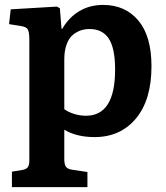

<svg xmlns="http://www.w3.org/2000/svg" viewBox="-20 -547 680 786"><path d="M28.8 219.2V155.8L70.8 148.9Q87.9 146 94 137.2Q100.1 128.4 100.1 108.9V-383.8Q100.1 -415 94 -426.3Q87.9 -437.5 63 -440.9L17.1 -448.2L23.9 -508.8L212.9 -520L225.1 -513.2L231.9 -429.2H234.9Q262.2 -476.1 304.9 -501.5Q347.7 -526.9 401.9 -526.9Q492.7 -526.9 546.4 -462.9Q600.1 -398.9 600.1 -275.9Q600.1 -138.2 536.6 -62Q473.1 14.2 367.2 14.2Q293 14.2 243.2 -16.1V104Q243.2 127.4 250.5 136.5Q257.8 145.5 275.9 147.9L337.9 157.2V219.2ZM332 -73.2Q451.2 -73.2 451.2 -262.2Q451.2 -349.6 425.3 -388.9Q399.4 -428.2 346.2 -428.2Q327.6 -428.2 310.8 -422.6Q293.9 -417 278.1 -404.1Q262.2 -391.1 252.7 -365.2Q243.2 -339.4 243.2 -303.2V-100.1Q257.8 -88.9 282 -81.1Q306.2 -73.2 332 -73.2Z"/></svg>

Font: Literata Book
Style: Bold
Weight: 700
Designer: Latin by Veronika Burian and Jose Scaglione. Greek by Irene Vlachou. Cyrillic by Vera Evstafieva
Foundry: TypeTogether
Version: Version 2.003;PS 002.003;hotconv 1.0.88;makeotf.lib2.5.64775